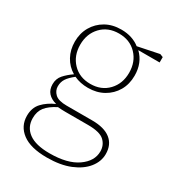

<svg xmlns="http://www.w3.org/2000/svg" viewBox="-177 -602 881 959"><g transform="rotate(30 263.5 -123.0)"><path d="M79 111Q79 163 119 192.5Q159 222 239 222Q342 222 398.5 182.5Q455 143 455 87Q455 51 429.5 27Q404 3 336 3H204Q194 3 183 2.5Q172 2 161 1Q118 23 98.5 48Q79 73 79 111ZM242 -157Q197 -157 161 -174Q133 -152 120.5 -133Q108 -114 108 -89Q108 -64 127.5 -45.5Q147 -27 194 -27H342Q412 -27 448.5 2Q485 31 485 85Q485 128 455.5 165Q426 202 371 224.5Q316 247 238 247Q144 247 96 211Q48 175 48 115Q48 69 75 40Q102 11 145 -8Q114 -16 97 -35Q80 -54 80 -85Q80 -117 99.5 -139Q119 -161 148 -181Q111 -203 90.5 -240.5Q70 -278 70 -325Q70 -373 92 -411Q114 -449 152.5 -471Q191 -493 242 -493Q275 -493 302 -484Q329 -475 349 -459L471 -484L489 -477V-446H366Q414 -400 414 -326Q414 -277 392 -239Q370 -201 331 -179Q292 -157 242 -157ZM242 -180Q305 -180 344 -221Q383 -262 383 -325Q383 -388 344 -429Q305 -470 242 -470Q179 -470 140 -429Q101 -388 101 -325Q101 -262 140 -221Q179 -180 242 -180Z"/></g></svg>

Font: Source Serif 4 SmText ExtraLight
Style: Regular
Weight: 200
Designer: Frank Grießhammer
Foundry: Adobe
Version: Version 4.005;hotconv 1.1.0;makeotfexe 2.6.0